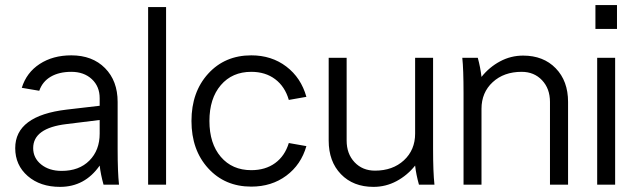

<svg xmlns="http://www.w3.org/2000/svg" viewBox="-20 -728 2505 757"><path d="M449.2 0H388.2Q377 -40 373 -75.2Q314.5 8.8 216.8 8.8Q138.7 8.8 89.4 -33.9Q40 -76.7 40 -144Q40 -272 243.2 -295.9L373 -311V-340.8Q373 -387.2 342 -416Q311 -444.8 261.2 -444.8Q213.4 -444.8 180.4 -425.8Q147.5 -406.7 134.8 -370.1L65.9 -381.8Q84.5 -441.9 136.5 -475.8Q188.5 -509.8 261.2 -509.8Q344.2 -509.8 394 -459.5Q443.8 -409.2 443.8 -326.2V-140.1Q443.8 -49.8 449.2 0ZM223.1 -54.2Q292 -54.2 332.5 -95Q373 -135.7 373 -201.2V-254.9L242.2 -238.8Q110.8 -223.1 110.8 -144Q110.8 -105 142.3 -79.6Q173.8 -54.2 223.1 -54.2Z M564 0V-700.2H634.8V0Z M970.7 -509.8Q1050.8 -509.8 1108.9 -465.6Q1167 -421.4 1188 -346.2L1118.7 -334Q1103.5 -386.7 1064.9 -415.8Q1026.4 -444.8 970.7 -444.8Q895.5 -444.8 850.6 -392.3Q805.7 -339.8 805.7 -251Q805.7 -162.1 850.6 -109.6Q895.5 -57.1 970.7 -57.1Q1026.4 -57.1 1064.7 -85Q1103 -112.8 1118.7 -164.1L1188 -151.9Q1167 -78.6 1108.9 -35.4Q1050.8 7.8 970.7 7.8Q866.7 7.8 800.8 -64.5Q734.9 -136.7 734.9 -251Q734.9 -365.2 800.8 -437.5Q866.7 -509.8 970.7 -509.8Z M1692.9 0H1631.8Q1620.6 -40 1616.7 -75.2Q1585.9 -36.6 1543.5 -13.9Q1501 8.8 1452.6 8.8Q1372.6 8.8 1324.2 -41.3Q1275.9 -91.3 1275.9 -173.8V-500H1346.7V-173.8Q1346.7 -121.6 1377.9 -88.4Q1409.2 -55.2 1458.5 -55.2Q1528.3 -55.2 1572.5 -95.9Q1616.7 -136.7 1616.7 -201.2V-500H1687.5V-140.1Q1687.5 -49.8 1692.9 0Z M1802.7 -500H1863.8Q1874 -462.9 1878.4 -424.8Q1909.2 -463.4 1951.7 -486.1Q1994.1 -508.8 2042.5 -508.8Q2122.6 -508.8 2171.1 -458.7Q2219.7 -408.7 2219.7 -326.2V0H2148.4V-326.2Q2148.4 -378.4 2117.2 -411.6Q2085.9 -444.8 2036.6 -444.8Q1966.8 -444.8 1922.6 -404.1Q1878.4 -363.3 1878.4 -298.8V0H1807.6V-359.9Q1807.6 -455.1 1802.7 -500Z M2334.5 0V-500H2405.3V0ZM2327.6 -613.8V-708H2412.6V-613.8Z"/></svg>

Font: LT Superior
Style: Regular
Weight: 400
Designer: Daniel Lyons
Foundry: LyonsType
Version: Version 1.000